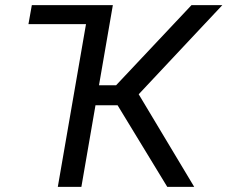

<svg xmlns="http://www.w3.org/2000/svg" viewBox="-20 -731 890 751"><path d="M634.3 0H739.7L522.5 -362.3L849.6 -710.9H729L434.1 -397.5H367.2L421.4 -710.9H104.5L91.3 -636.7H316.4L206.1 0H298.3L353.5 -319.3H439.9Z"/></svg>

Font: Roboto
Style: Italic
Weight: 400
Italic angle: -12°
Designer: Google
Version: Version 2.137; 2017